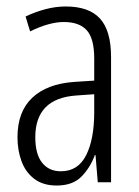

<svg xmlns="http://www.w3.org/2000/svg" viewBox="-20 -563 428 593"><path d="M155 10Q113 10 86 -10.5Q59 -31 46.5 -65Q34 -99 34 -139Q34 -218 79.5 -261Q125 -304 209 -310L271 -314V-382Q271 -444 248 -469.5Q225 -495 177 -495Q132 -495 73 -466L59 -512Q88 -526 120 -534.5Q152 -543 183 -543Q255 -543 289 -505.5Q323 -468 323 -387V0H282L275 -84H273Q258 -44 231 -17Q204 10 155 10ZM168 -34Q221 -34 246 -83.5Q271 -133 271 -216V-272L215 -268Q89 -259 89 -139Q89 -87 110 -60.5Q131 -34 168 -34Z"/></svg>

Font: Noto Sans ExtraCondensed Light
Style: Regular
Weight: 300
Width: 2
Designer: Monotype Design Team
Foundry: Monotype Imaging Inc.
Version: Version 2.013; ttfautohint (v1.8.4.7-5d5b)